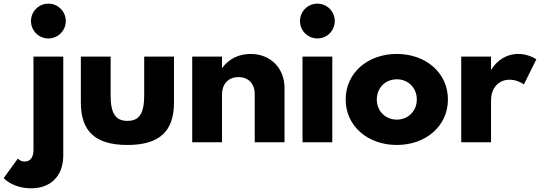

<svg xmlns="http://www.w3.org/2000/svg" viewBox="-101 -773 2934 1043"><path d="M-80.9 194.5C-48.6 228.2 6.8 250 67.7 250C177.3 250 242.7 180.5 242.7 71.4V-465.5H80.9V41.4C80.9 76.8 66.8 104.5 33.2 104.5C21.4 104.5 7.7 100.9 -4.1 88.6ZM161.8 -564.1C214.1 -564.1 256.4 -606.4 256.4 -658.6C256.4 -710.9 214.1 -753.2 161.8 -753.2C109.5 -753.2 67.3 -710.9 67.3 -658.6C67.3 -606.4 109.5 -564.1 161.8 -564.1Z M591.4 14.5C766.8 14.5 844.1 -60.9 844.1 -215.9V-465.5H682.3V-255.5C682.3 -159.1 657.3 -116.4 591.4 -116.4C525 -116.4 500 -159.1 500 -255.5V-465.5H338.2V-215.9C338.2 -60.9 415.5 14.5 591.4 14.5Z M1105 0V-258.2C1105 -317.7 1139.5 -354.1 1194.5 -354.1C1248.6 -354.1 1282.7 -318.6 1282.7 -261.4V0H1444.5V-295.9C1444.5 -403.6 1367.3 -480 1260.9 -480C1200 -480 1143.6 -455.9 1105 -402.7V-465.5H943.2V0Z M1704.1 0V-465.5H1542.3V0ZM1528.6 -658.6C1528.6 -606.4 1570.9 -564.1 1623.2 -564.1C1675.5 -564.1 1717.7 -606.4 1717.7 -658.6C1717.7 -710.9 1675.5 -753.2 1623.2 -753.2C1570.9 -753.2 1528.6 -710.9 1528.6 -658.6Z M1776.8 -232.7C1776.8 -87.3 1897.7 14.5 2054.5 14.5C2211.4 14.5 2332.3 -87.3 2332.3 -232.7C2332.3 -378.2 2211.4 -480 2054.5 -480C1897.7 -480 1776.8 -378.2 1776.8 -232.7ZM1945.9 -232.7C1945.9 -297.3 1994.1 -342.3 2054.5 -342.3C2115 -342.3 2163.2 -297.3 2163.2 -232.7C2163.2 -168.2 2115 -123.2 2054.5 -123.2C1994.1 -123.2 1945.9 -168.2 1945.9 -232.7Z M2404.5 0H2566.4V-226.8C2566.4 -298.6 2610.9 -340 2666.8 -340C2695 -340 2723.2 -330 2745 -314.5L2812.7 -450.9C2787.3 -467.7 2750.5 -480 2713.6 -480C2655.9 -480 2601.4 -450.5 2566.4 -392.7V-465.5H2404.5Z"/></svg>

Font: Spartan MB ExtBd
Style: Regular
Weight: 800
Designer: Matt Bailey, Mirko Velimirovic
Foundry: Matt Bailey
Version: Version 1.005